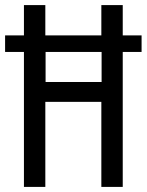

<svg xmlns="http://www.w3.org/2000/svg" viewBox="-22 -734 576 754"><path d="M72 0V-530H-2V-595H72V-714H156V-595H376V-714H460V-595H534V-530H460V0H376V-334H156V0ZM157 -412H377V-530H157Z"/></svg>

Font: Noto Sans Lao ExtraCondensed
Style: Regular
Weight: 400
Width: 2
Designer: Monotype Design Team
Foundry: Monotype Imaging Inc.
Version: Version 2.003; ttfautohint (v1.8.4.7-5d5b)